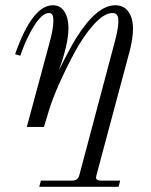

<svg xmlns="http://www.w3.org/2000/svg" viewBox="-20 -488 580 738"><path d="M58.1 -273.9 38.1 -279.8Q104 -467.8 183.1 -467.8Q212.4 -467.8 227.8 -443.1Q243.2 -418.5 243.2 -380.9Q243.2 -320.3 206.1 -216.8Q249.5 -304.7 273.4 -342.8Q352.1 -467.8 422.9 -467.8Q455.1 -467.8 473.1 -443.8Q491.2 -419.9 491.2 -377Q491.2 -339.8 478 -290L351.1 184.1Q349.1 191.9 349.1 193.8Q349.1 206.1 367.2 206.1H441.9L436 230H130.9L137.2 206.1H256.8Q269 206.1 275.6 200.9Q282.2 195.8 285.2 184.1L421.9 -330.1Q435.1 -379.9 435.1 -405.8Q435.1 -422.9 429.7 -430.4Q424.3 -438 412.1 -438Q380.4 -438 340.3 -393.6Q300.3 -349.1 266.4 -285.9Q232.4 -222.7 206.5 -163.8Q180.7 -105 168.9 -65.9L148.9 0H83L169.9 -321.8Q185.1 -376 185.1 -408.2Q185.1 -424.3 181.2 -431.2Q177.2 -438 168 -438Q142.1 -438 110.8 -388.2Q79.6 -338.4 58.1 -273.9Z"/></svg>

Font: Flanker Steampunk
Style: Italic
Weight: 400
Italic angle: -12°
Designer: Alexey Kryukov, Leonardo Di Lena
Foundry: Alexey Kryukov, Leonardo Di Lena
Version: 1.210